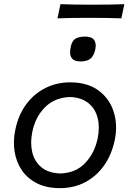

<svg xmlns="http://www.w3.org/2000/svg" viewBox="-20 -912 638 942"><path d="M274 11Q208 11 161.2 -12.8Q114.5 -36.5 87 -77Q59.5 -117.5 51.5 -168.8Q43.5 -220 55 -274.5Q70 -348.5 109 -400.8Q148 -453 203.5 -480.5Q259 -508 324 -508Q409.5 -508 463.8 -467.8Q518 -427.5 538.2 -362.2Q558.5 -297 542.5 -222.5Q527.5 -152.5 490.5 -100Q453.5 -47.5 398.2 -18.2Q343 11 274 11ZM277 -61Q352 -63.5 398 -112.2Q444 -161 459 -232Q470.5 -288 459 -333.5Q447.5 -379 413.2 -406.5Q379 -434 323.5 -436Q248.5 -433.5 201 -386Q153.5 -338.5 138.5 -265Q127.5 -211 138.2 -165.2Q149 -119.5 183.5 -91Q218 -62.5 277 -61ZM374.5 -610.5Q309.5 -610.5 328 -686Q334 -713 351.2 -722.8Q368.5 -732.5 399 -732.5Q429.5 -732.5 441.8 -715.8Q454 -699 447.5 -669.5Q440 -636.5 423 -623.5Q406 -610.5 374.5 -610.5ZM262 -822 276.5 -891.5Q311.5 -890 350.8 -889.5Q390 -889 432.5 -889Q475.5 -889 515 -889.5Q554.5 -890 590 -891.5L575.5 -822Q540.5 -823.5 501.2 -824Q462 -824.5 419.5 -824.5Q376.5 -824.5 337 -824Q297.5 -823.5 262 -822Z"/></svg>

Font: Commissioner Flair
Style: Italic
Weight: 400
Italic angle: -12°
Designer: Kostas Bartsokas
Foundry: Kostas Bartsokas
Version: Version 1.000; ttfautohint (v1.8.3)